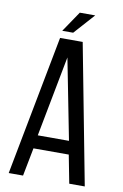

<svg xmlns="http://www.w3.org/2000/svg" viewBox="-93 -893 608 947"><g transform="rotate(10 211.0 -420.0)"><path d="M228 -839.8H305.2L212.9 -736.8H158.2ZM295.9 -141.1H119.1L91.8 0H20L153.8 -700.2H267.1L400.9 0H323.2ZM206.1 -611.8 128.9 -208H285.2Z"/></g></svg>

Font: Bebas Neue Regular
Style: Regular
Weight: 400
Designer: Ryoichi Tsunekawa
Foundry: Ryoichi Tsunekawa
Version: Version 001.003